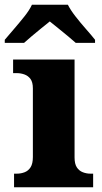

<svg xmlns="http://www.w3.org/2000/svg" viewBox="-45 -786 430 806"><path d="M14 0V-57H26Q43 -57 58.5 -63Q74 -69 83.5 -84Q93 -99 93 -127V-415Q93 -441 83 -454.5Q73 -468 57.5 -473.5Q42 -479 26 -479H10V-536H268V-125Q268 -98 277.5 -83.5Q287 -69 302.5 -63Q318 -57 334 -57H346V0ZM-25 -619Q-9 -638 13.5 -664Q36 -690 57.5 -717Q79 -744 89 -766H240Q251 -744 272 -717Q293 -690 316 -664Q339 -638 354 -619V-606H273Q261 -617 241 -633.5Q221 -650 200 -667Q179 -684 164 -696Q149 -684 128 -667Q107 -650 87.5 -633.5Q68 -617 56 -606H-25Z"/></svg>

Font: Noto Serif Thai ExtraBold
Style: Regular
Weight: 800
Version: Version 2.001